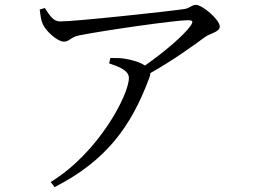

<svg xmlns="http://www.w3.org/2000/svg" viewBox="-20 -727 1040 788"><path d="M143 -688C146 -665 148 -644 156 -627C171 -596 217 -556 242 -556C266 -556 267 -574 306 -582C418 -604 702 -644 750 -644C771 -644 775 -640 762 -621C733 -580 652 -512 575 -458C557 -470 529 -480 497 -485C479 -489 462 -489 433 -489L428 -467C472 -452 509 -437 509 -407C509 -339 386 -101 188 20L204 41C415 -67 519 -207 594 -411C596 -417 597 -422 597 -427C688 -478 777 -542 820 -574C842 -591 882 -595 882 -618C882 -646 811 -707 784 -707C767 -707 758 -693 737 -690C679 -681 291 -639 227 -639C198 -639 184 -664 164 -694Z"/></svg>

Font: Source Han Serif AKR9
Style: Regular
Weight: 400
Designer: Ryoko NISHIZUKA 西塚涼子 (kana & ideographs); Frank Grießhammer (Latin, Greek & Cyrillic); Sandoll Communications 산돌커뮤니케이션, 
Foundry: Adobe Systems Incorporated
Version: Version 1.005;hotconv 1.0.107;makeotfexe 2.5.65593